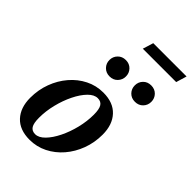

<svg xmlns="http://www.w3.org/2000/svg" viewBox="-242 -911 1019 1019"><g transform="rotate(45 267.0 -401.5)"><path d="M282.5 -442.5Q357 -442.5 397.2 -399.2Q437.5 -356 437.5 -281.5Q437.5 -222 417.8 -169Q398 -116 363 -75.2Q328 -34.5 281.5 -11.2Q235 12 182 12Q107.5 12 67.2 -31.2Q27 -74.5 27 -148.5Q27 -208.5 46.8 -261.5Q66.5 -314.5 101.5 -355.2Q136.5 -396 182.8 -419.2Q229 -442.5 282.5 -442.5ZM182 -30Q208.5 -30 234.8 -56.8Q261 -83.5 282.5 -127Q304 -170.5 316.8 -222.2Q329.5 -274 329.5 -323.5Q329.5 -365 318.2 -382.8Q307 -400.5 282.5 -400.5Q256 -400.5 229.8 -373.8Q203.5 -347 182 -303.2Q160.5 -259.5 147.8 -208Q135 -156.5 135 -106.5Q135 -65.5 146.2 -47.8Q157.5 -30 182 -30ZM244.5 -526Q217.5 -526 200 -544Q182.5 -562 182.5 -587.5Q182.5 -613 200 -631Q217.5 -649 244.5 -649Q272 -649 289.2 -631Q306.5 -613 306.5 -587.5Q306.5 -562 289.2 -544Q272 -526 244.5 -526ZM435 -526Q407.5 -526 390.2 -544Q373 -562 373 -587.5Q373 -613 390.2 -631Q407.5 -649 435 -649Q462.5 -649 479.8 -631Q497 -613 497 -587.5Q497 -562 479.8 -544Q462.5 -526 435 -526ZM265.5 -755 284 -815H534L516 -755Z"/></g></svg>

Font: Newsreader Text SemiBold
Style: Italic
Weight: 600
Italic angle: -17°
Designer: Hugues Gentile
Foundry: Production Type
Version: Version 1.001